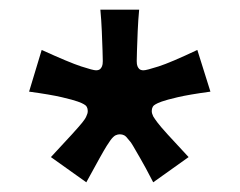

<svg xmlns="http://www.w3.org/2000/svg" viewBox="-20 -760 494 396"><path d="M267 -740Q265 -719 264 -695.5Q263 -672 262.5 -655Q262 -638 262 -634Q262 -627 263.5 -623.5Q265 -620 267 -618Q270 -615 276 -615Q282 -615 307 -623Q332 -631 387 -657L414 -571Q370 -565 346.5 -559.5Q323 -554 313.5 -550.5Q304 -547 301 -545Q293 -541 293 -531Q293 -526 296 -520Q299 -515 305 -507Q311 -499 326 -482.5Q341 -466 369 -436L296 -384Q279 -417 269 -434Q259 -451 254.5 -459Q250 -467 246 -471Q240 -479 236 -481Q232 -483 227 -483Q223 -483 218.5 -481Q214 -479 208 -471Q205 -467 200 -459Q195 -451 185.5 -434Q176 -417 158 -384L85 -436Q113 -466 128 -482.5Q143 -499 149.5 -507Q156 -515 158 -520Q161 -526 161 -531Q161 -541 153 -545Q150 -547 140.5 -550.5Q131 -554 107.5 -559.5Q84 -565 40 -571L66 -657Q123 -631 147.5 -623Q172 -615 178 -615Q184 -615 187 -618Q189 -620 190.5 -623.5Q192 -627 192 -634Q192 -638 191.5 -655Q191 -672 190 -695.5Q189 -719 187 -740Z"/></svg>

Font: Ojuju ExtraLight ExtraBold
Style: Regular
Weight: 800
Version: Version 1.000